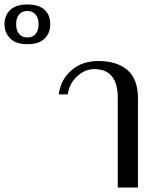

<svg xmlns="http://www.w3.org/2000/svg" viewBox="-252 -836 698 856"><path d="M-206 -664C-189 -647 -164 -639 -130 -639C-96 -639 -70 -647 -53 -664C-36 -681 -28 -702 -28 -728C-28 -755 -36 -776 -53 -792C-70 -808 -96 -816 -130 -816C-164 -816 -189 -808 -206 -792C-223 -776 -232 -755 -232 -728C-232 -702 -223 -681 -206 -664ZM-93 -685C-102 -674 -114 -669 -130 -669C-146 -669 -158 -674 -167 -685C-176 -696 -180 -710 -180 -728C-180 -746 -176 -760 -167 -771C-158 -782 -146 -787 -130 -787C-114 -787 -102 -782 -93 -771C-84 -760 -80 -746 -80 -728C-80 -710 -84 -696 -93 -685ZM273 -400C273 -400 273 0 273 0C273 0 363 0 363 0C363 0 363 -397 363 -397C363 -454 348 -496 317 -523C286 -550 243 -564 186 -564C138 -564 98 -550 67 -523C35 -496 16 -460 10 -415C10 -415 50 -415 50 -415C55 -448 69 -475 92 -496C115 -517 140 -528 168 -528C238 -528 273 -485 273 -400Z"/></svg>

Font: BUSH 25 TRIRONG 0515 A
Style: Regular
Weight: 400
Designer: Katatrad Team
Foundry: CadsonDemak